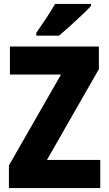

<svg xmlns="http://www.w3.org/2000/svg" viewBox="-20 -949 549 969"><path d="M486 0H25V-114L288 -573H30V-714H479V-600L217 -142H486ZM439 -919Q423 -901 394.5 -874Q366 -847 334.5 -818.5Q303 -790 278 -769H163V-783Q188 -819 213.5 -857.5Q239 -896 258 -929H439Z"/></svg>

Font: Noto Sans Bengali Condensed ExtraBold
Style: Regular
Weight: 800
Width: 3
Designer: Joana Ranito - Universal Thirst; Jelle Bosma - Monotype Design Team
Foundry: Universal Thirst ehf.
Version: Version 3.000; ttfautohint (v1.8.4.7-5d5b)